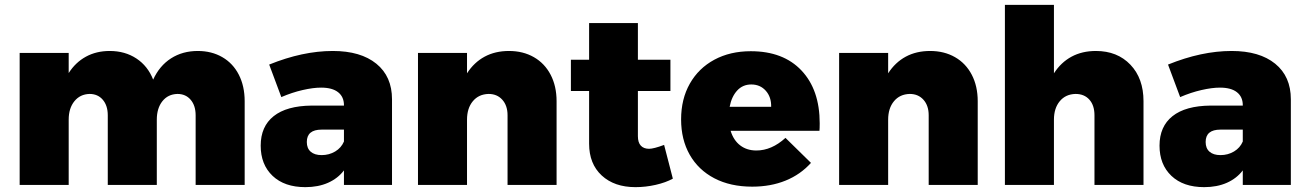

<svg xmlns="http://www.w3.org/2000/svg" viewBox="-20 -762 5384 791"><path d="M988 -345V0H786V-287Q786 -327 765.5 -351Q745 -375 711 -375Q672 -374 649 -345Q626 -316 626 -269V0H424V-287Q424 -327 403.5 -351Q383 -375 349 -375Q310 -374 286.5 -345Q263 -316 263 -269V0H61V-544H263V-461Q291 -505 334 -528.5Q377 -552 432 -552Q495 -552 542 -521Q589 -490 611 -434Q637 -491 684.5 -521.5Q732 -552 795 -552Q852 -552 896 -526.5Q940 -501 964 -454Q988 -407 988 -345Z M1595 -353V0H1397V-60Q1372 -27 1331.5 -9Q1291 9 1238 9Q1152 9 1103 -37.5Q1054 -84 1054 -162Q1054 -241 1107.5 -283.5Q1161 -326 1264 -327H1397V-329Q1397 -363 1373 -382Q1349 -401 1303 -401Q1270 -401 1226.5 -391Q1183 -381 1139 -362L1089 -496Q1227 -552 1351 -552Q1466 -552 1530.5 -499.5Q1595 -447 1595 -353ZM1397 -179V-228H1305Q1244 -228 1244 -177Q1244 -151 1260 -137Q1276 -123 1305 -123Q1336 -123 1361 -138Q1386 -153 1397 -179Z M2273 -345V0H2071V-287Q2071 -327 2049.5 -351Q2028 -375 1993 -375Q1952 -374 1928 -345Q1904 -316 1904 -269V0H1702V-544H1904V-460Q1933 -505 1976.5 -528.5Q2020 -552 2077 -552Q2135 -552 2179.5 -526.5Q2224 -501 2248.5 -454Q2273 -407 2273 -345Z M2752 -26Q2723 -10 2681.5 -0.5Q2640 9 2598 9Q2511 9 2459 -39Q2407 -87 2407 -170V-387H2332V-516H2407V-667H2608V-516H2742V-387H2608V-201Q2608 -175 2620 -162Q2632 -149 2654 -149Q2673 -149 2716 -165Z M3357 -254Q3357 -233 3356 -223H2990Q3002 -184 3029.5 -163Q3057 -142 3096 -142Q3159 -142 3216 -194L3321 -91Q3278 -43 3216.5 -18Q3155 7 3079 7Q2989 7 2923 -27.5Q2857 -62 2821.5 -124.5Q2786 -187 2786 -270Q2786 -354 2822 -417.5Q2858 -481 2923 -516Q2988 -551 3073 -551Q3207 -551 3282 -471.5Q3357 -392 3357 -254ZM3075 -414Q3040 -414 3017 -389Q2994 -364 2986 -322H3157Q3158 -362 3135 -388Q3112 -414 3075 -414Z M4008 -345V0H3806V-287Q3806 -327 3784.5 -351Q3763 -375 3728 -375Q3687 -374 3663 -345Q3639 -316 3639 -269V0H3437V-544H3639V-460Q3668 -505 3711.5 -528.5Q3755 -552 3812 -552Q3870 -552 3914.5 -526.5Q3959 -501 3983.5 -454Q4008 -407 4008 -345Z M4691 -345V0H4489V-287Q4489 -328 4468 -351.5Q4447 -375 4411 -375Q4370 -374 4346 -345Q4322 -316 4322 -269V0H4120V-742H4322V-460Q4351 -505 4394.5 -528.5Q4438 -552 4495 -552Q4583 -552 4637 -495.5Q4691 -439 4691 -345Z M5298 -353V0H5100V-60Q5075 -27 5034.5 -9Q4994 9 4941 9Q4855 9 4806 -37.5Q4757 -84 4757 -162Q4757 -241 4810.5 -283.5Q4864 -326 4967 -327H5100V-329Q5100 -363 5076 -382Q5052 -401 5006 -401Q4973 -401 4929.5 -391Q4886 -381 4842 -362L4792 -496Q4930 -552 5054 -552Q5169 -552 5233.5 -499.5Q5298 -447 5298 -353ZM5100 -179V-228H5008Q4947 -228 4947 -177Q4947 -151 4963 -137Q4979 -123 5008 -123Q5039 -123 5064 -138Q5089 -153 5100 -179Z"/></svg>

Font: #9Slide03 Montserrat ExtraBold
Style: Regular
Weight: 800
Designer: Julieta Ulanovsky
Foundry: Julieta Ulanovsky
Version: Version 6.001